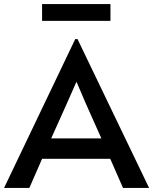

<svg xmlns="http://www.w3.org/2000/svg" viewBox="-36 -929 757 949"><path d="M336 -736H347L701 0H572L509 -144H172L109 0H-16ZM341 -523 297 -423 217 -245H465L386 -422L343 -523ZM172 -826V-909H510V-826Z"/></svg>

Font: Alata
Style: Regular
Weight: 400
Designer: Spyros Zevelakis, Eben Sorkin
Foundry: Spyros Zevelakis
Version: Version 1.005; ttfautohint (v1.8.4.7-5d5b)